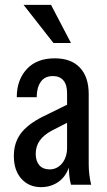

<svg xmlns="http://www.w3.org/2000/svg" viewBox="-20 -760 439 790"><path d="M272 0Q267 -18 265 -39.5Q263 -61 263 -85H256V-377Q256 -412 240.5 -429.5Q225 -447 198 -447Q164 -447 147.5 -423Q131 -399 131 -360H49Q49 -431 90 -475.5Q131 -520 205 -520Q273 -520 309 -481.5Q345 -443 345 -373V-85Q345 -64 347.5 -42.5Q350 -21 355 0ZM149 10Q99 10 68 -24.5Q37 -59 37 -118Q37 -172 65 -210Q93 -248 154 -279L276 -339V-265L194 -223Q160 -205 143.5 -181.5Q127 -158 127 -127Q127 -97 142 -80Q157 -63 184 -63Q215 -63 235.5 -88Q256 -113 256 -152L267 -81Q253 -35 221.5 -12.5Q190 10 149 10ZM200 -583 77 -740H190L272 -583Z"/></svg>

Font: Instrument Sans Condensed Medium
Style: Regular
Weight: 500
Width: 3
Designer: Rodrigo Fuenzalida
Foundry: fragTYPE
Version: Version 1.000;gftools[0.9.28]